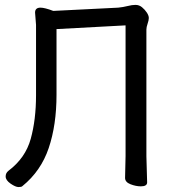

<svg xmlns="http://www.w3.org/2000/svg" viewBox="-20 -739 716 778"><path d="M55.2 19Q43 19 22.9 5.1Q2.9 -8.8 2.9 -23.9Q2.9 -38.1 14.2 -46.9Q83 -98.6 104.5 -176.3Q126 -253.9 126 -353V-638.2L122.1 -688Q122.1 -708 144 -708Q161.1 -708 195.8 -694.8L459 -708Q479 -710 497.1 -714.6Q515.1 -719.2 528.8 -719.2Q543.9 -719.2 555.4 -709.7Q566.9 -700.2 575 -688Q583 -675.8 583 -666Q583 -657.2 578.1 -643.1Q573.2 -628.9 573.2 -619.1V-106L576.2 0Q576.2 16.1 550.8 16.1Q530.8 16.1 508.8 7.6Q486.8 -1 486.8 -18.1L488.8 -106.9V-636.2L209 -621.1V-355Q209 -232.9 177.5 -139.4Q146 -45.9 70.8 15.1Q67.4 19 55.2 19Z"/></svg>

Font: LXGW WenKai Screen R
Style: Regular
Weight: 400
Designer: Fontworks Inc.
Version: Version 1.235;May 31, 2022